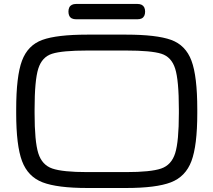

<svg xmlns="http://www.w3.org/2000/svg" viewBox="-20 -942 1087 978"><path d="M62.5 -365.2V-384.8Q62.5 -553.7 92 -632.8Q121.6 -711.9 195.8 -738.8Q270 -765.6 425.3 -765.6H622.1Q777.3 -765.6 851.6 -738.8Q925.8 -711.9 955.3 -632.8Q984.9 -553.7 984.9 -384.8V-365.2Q984.9 -200.7 955.1 -121.3Q925.3 -42 850.3 -13.2Q775.4 15.6 622.1 15.6H425.3Q272 15.6 197 -13.2Q122.1 -42 92.3 -121.3Q62.5 -200.7 62.5 -365.2ZM891.1 -365.2V-384.8Q891.1 -532.7 872.3 -592.3Q853.5 -651.9 802 -668.2Q750.5 -684.6 622.1 -684.6H425.3Q296.9 -684.6 245.4 -668.2Q193.8 -651.9 175 -592.3Q156.2 -532.7 156.2 -384.8V-365.2Q156.2 -221.7 175 -161.6Q193.8 -101.6 246.6 -83.5Q299.3 -65.4 425.3 -65.4H622.1Q748 -65.4 800.8 -83.5Q853.5 -101.6 872.3 -161.6Q891.1 -221.7 891.1 -365.2ZM367.7 -921.9H680.2Q692.9 -921.9 701.7 -917.5Q710.4 -913.1 714.8 -904.3Q719.2 -895.5 719.2 -882.8Q719.2 -870.1 714.8 -861.3Q710.4 -852.5 701.7 -848.1Q692.9 -843.8 680.2 -843.8H367.7Q355 -843.8 346.2 -848.1Q337.4 -852.5 333 -861.3Q328.6 -870.1 328.6 -882.8Q328.6 -895.5 333 -904.3Q337.4 -913.1 346.2 -917.5Q355 -921.9 367.7 -921.9Z"/></svg>

Font: Gyrochrome
Style: Regular
Weight: 400
Designer: David Moles
Foundry: David Moles
Version: Version 1.005;Glyphs 3.2.3 (3260)